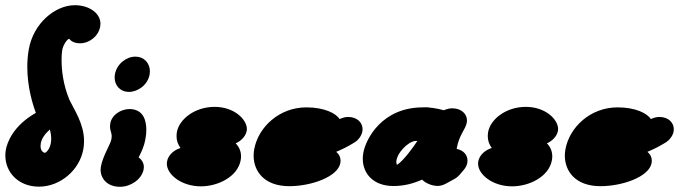

<svg xmlns="http://www.w3.org/2000/svg" viewBox="-44 -709 2592 733"><path d="M92.9 -278.1C5.7 -228.8 -16.9 -164.2 -21.7 -137.3C-23 -129.9 -23.6 -122.5 -23.6 -115.3C-23.6 -51.4 26.1 3.6 104.8 3.6C185.6 3.6 260 -59.1 274.2 -139.7C276 -150.1 276.9 -160.2 276.9 -170C276.9 -236.6 239 -290.3 221.2 -327.5C196.4 -387.5 191.1 -442.9 191.1 -478.7C191.1 -500.2 193 -514.6 193.7 -518.6C196.8 -536.1 212.2 -560.7 220.6 -560.9C220.6 -560.9 230.1 -543.6 262.2 -543.6C294.6 -543.6 331.6 -568.6 338.5 -607.7C339.2 -611.3 339.5 -614.8 339.5 -618.2C339.5 -657.7 298.8 -687.2 246.5 -689.1H241.5C166.3 -689.1 83.4 -620.1 65.9 -520.5C61.9 -497.6 60.2 -475 60.2 -453.3C60.2 -377.7 80.4 -311.7 92.9 -278.1ZM111.8 -162.3C115.1 -180.7 128.6 -199.4 146.4 -214.5C149.2 -203.8 151.5 -192.4 151.5 -179.9C151.5 -174.2 151.1 -168.4 150 -162.3C145.1 -134.7 128.9 -125.5 127.6 -125.5C124 -125.5 110.8 -130.6 110.8 -151.5C110.8 -154.7 111.1 -158.3 111.8 -162.3Z M472.4 -492.7C437.8 -492.7 401.5 -464.3 394.6 -425C393.9 -421.1 393.6 -417.2 393.6 -413.4C393.6 -383.8 413.7 -358.2 448.7 -358.2C482.1 -358.2 520.2 -384.5 527.3 -425C528 -428.9 528.3 -432.7 528.3 -436.6C528.3 -466.4 507.7 -492.7 472.4 -492.7ZM341.1 -72.5C340.4 -68.7 340.1 -64.8 340.1 -60.9C340.1 -27.7 365 4.1 414.1 4.1C455.2 4.1 495 -23.8 503.7 -59.2L503.8 -59.9L504.5 -63.6C505 -66.2 505.2 -68.8 505.2 -71.4C505.2 -85.1 498.7 -98.2 485.2 -108.3C494.4 -126.3 505.6 -147.1 510.8 -176.8C511.1 -178.3 514.6 -194.3 514.6 -213.9C514.6 -246.8 504.9 -289.8 454.3 -292.7L453.5 -292.7H450.8C417.8 -292.7 382.8 -270.7 377 -237.9C376.2 -233.2 375.9 -229.2 375.9 -225.7C375.9 -210.1 382.4 -203.5 382.4 -188.4C382.4 -185.1 382.1 -181.5 381.3 -177.2C378.1 -158.8 348.3 -113.3 341.1 -72.5Z M898 -210C898.3 -212.1 898.5 -214.3 898.5 -216.5C898.5 -252.4 851.1 -301 775.2 -301C698.6 -301 639.9 -252.9 631.4 -205.2C630.5 -199.8 630 -194.5 630 -189.3C630 -173.1 634.8 -158.2 645.2 -144C622.3 -137.2 598.2 -118.7 593.6 -92.1C593.1 -89.6 592.9 -87 592.9 -84.4C592.9 -43.1 647.9 2.4 723.3 2.4C786.6 2.4 863.5 -33.2 875 -98.1C875.8 -102.9 876.2 -107.6 876.2 -112.2C876.2 -131.3 869 -148.3 855.7 -161.8C873.1 -169.2 893.8 -186.3 898 -210Z M1060.6 1.8C1143.5 1.8 1246.1 -33.8 1255.4 -86.7C1255.9 -89.5 1256.2 -92.5 1256.2 -95.4C1256.2 -107.5 1251.5 -119.5 1239.4 -129.3C1261.1 -138.3 1283.6 -149.3 1307.8 -164.2C1323.3 -173.4 1336.3 -189.5 1339.5 -207.5C1340 -210.2 1340.2 -213 1340.2 -215.7C1340.2 -240.7 1319.7 -262.5 1285.1 -262.5C1275.7 -262.5 1266.7 -260.6 1252.3 -254.5C1239.1 -276.1 1194.7 -299.1 1125.5 -299.1C1022 -299.1 941.4 -223.5 926.3 -138.1C925 -130.4 924.3 -122.6 924.3 -114.8C924.3 -55.8 964.2 1.8 1060.6 1.8Z M1458.3 1.2C1499.4 1.2 1536.1 -9 1567.3 -23.3C1585.1 -5 1613.8 0.9 1624.9 0.9C1634.9 0.9 1645.3 -0.5 1660.8 -9.2L1686.8 -23.6C1695.7 -27.8 1703.6 -33.7 1711.4 -42.6L1727 -60.9L1727.3 -61.4C1731.9 -67.4 1737.9 -75.1 1740.1 -87.8C1740.6 -90.5 1740.8 -93.2 1740.8 -95.9C1740.8 -116.4 1726.9 -135 1699.4 -140.6L1700 -143.8C1709.1 -195.6 1733.3 -214 1738.1 -241.3C1738.5 -244 1738.8 -246.6 1738.8 -249.2C1738.8 -274.4 1716.9 -295.5 1682.6 -295.5C1674.1 -295.5 1665.1 -294.1 1650.1 -288.1C1624.1 -295.9 1592.3 -299 1586.6 -299.4L1585.1 -299.5H1583.5C1579.6 -299.5 1572.2 -299.1 1570.3 -299.1C1414.8 -299.1 1352.5 -179.1 1343 -125.4C1341.7 -117.8 1341 -110.3 1341 -103C1341 -45.2 1382.4 1.2 1458.3 1.2ZM1541.6 -170.9H1549.4C1514 -117.9 1486 -88.1 1471.7 -79.8C1470.6 -81.6 1469 -84.9 1469 -89.8C1469 -123.1 1513.1 -168.3 1541.6 -170.9Z M2086.2 -210C2086.5 -212.1 2086.7 -214.3 2086.7 -216.5C2086.7 -252.4 2039.3 -301 1963.4 -301C1886.8 -301 1828 -252.9 1819.6 -205.2C1818.7 -199.8 1818.2 -194.5 1818.2 -189.3C1818.2 -173.1 1823 -158.2 1833.4 -144C1810.5 -137.2 1786.4 -118.7 1781.7 -92.1C1781.3 -89.6 1781.1 -87 1781.1 -84.4C1781.1 -43.1 1836.1 2.4 1911.5 2.4C1974.8 2.4 2051.7 -33.2 2063.2 -98.1C2064 -102.9 2064.4 -107.6 2064.4 -112.2C2064.4 -131.3 2057.2 -148.3 2043.9 -161.8C2061.2 -169.2 2082 -186.3 2086.2 -210Z M2248.7 1.8C2331.7 1.8 2434.3 -33.8 2443.6 -86.7C2444.1 -89.5 2444.4 -92.5 2444.4 -95.4C2444.4 -107.5 2439.6 -119.5 2427.6 -129.3C2449.2 -138.3 2471.8 -149.3 2496 -164.2C2511.4 -173.4 2524.5 -189.5 2527.7 -207.5C2528.1 -210.2 2528.4 -213 2528.4 -215.7C2528.4 -240.7 2507.9 -262.5 2473.3 -262.5C2463.9 -262.5 2454.8 -260.6 2440.5 -254.5C2427.3 -276.1 2382.9 -299.1 2313.7 -299.1C2210.1 -299.1 2129.6 -223.5 2114.5 -138.1C2113.1 -130.4 2112.4 -122.6 2112.4 -114.8C2112.4 -55.8 2152.4 1.8 2248.7 1.8Z"/></svg>

Font: TudorRose
Style: BoldOblique
Weight: 500
Version: Version 001.000